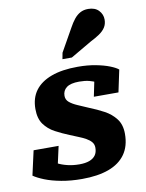

<svg xmlns="http://www.w3.org/2000/svg" viewBox="-92 -893 736 968"><g transform="rotate(-10 276.0 -408.5)"><path d="M249 11Q192 11 143.5 2Q95 -7 60 -21Q25 -35 5 -49L33 -174H161L132 -43Q112 -50 104.5 -62.5Q97 -75 97.5 -88Q98 -101 105 -111Q117 -100 138 -89Q159 -78 187.5 -71Q216 -64 249 -64Q279 -64 299.5 -71.5Q320 -79 331 -94Q342 -109 342 -133Q342 -150 332 -162Q322 -174 305 -183.5Q288 -193 267.5 -201Q247 -209 226 -218Q189 -233 155 -251Q121 -269 99.5 -298.5Q78 -328 78 -377Q78 -433 106 -471Q134 -509 189 -529.5Q244 -550 325 -550Q375 -550 416.5 -542Q458 -534 487 -522.5Q516 -511 529 -500L505 -387H379L400 -489Q413 -490 422.5 -480.5Q432 -471 436 -458.5Q440 -446 433 -435Q423 -446 407.5 -455Q392 -464 370 -469.5Q348 -475 319 -475Q275 -475 254.5 -459.5Q234 -444 234 -417Q234 -397 249.5 -384Q265 -371 290.5 -360Q316 -349 346 -336Q384 -321 419.5 -302Q455 -283 478 -253Q501 -223 501 -176Q501 -113 471.5 -71.5Q442 -30 386 -9.5Q330 11 249 11ZM328 -750Q341 -774 355 -791.5Q369 -809 386.5 -818.5Q404 -828 427 -828Q462 -828 481 -808Q500 -788 500 -761Q500 -738 489 -721Q478 -704 458 -690.5Q438 -677 412 -664L304 -601H256L262 -633Z"/></g></svg>

Font: Roboto Serif 20pt
Style: Bold Italic
Weight: 700
Italic angle: -10°
Version: Version 1.007